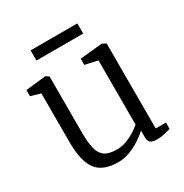

<svg xmlns="http://www.w3.org/2000/svg" viewBox="-169 -856 960 1000"><g transform="rotate(-30 311.0 -355.5)"><path d="M491.5 9Q467.5 9 454.5 0.8Q441.5 -7.5 441.5 -33V-72Q421.5 -54 392.2 -34.8Q363 -15.5 328.8 -2.2Q294.5 11 258.5 11Q166.5 11 127.8 -40.5Q89 -92 89 -206V-500L30 -517V-554L151 -567H152L170 -555V-218Q170 -158.5 179 -121.5Q188 -84.5 212.5 -67.2Q237 -50 283.5 -50Q315 -50 343 -60.5Q371 -71 394 -85.8Q417 -100.5 432.5 -114V-500L356.5 -517V-554L489.5 -567H490.5L513.5 -555V-44H575.5L574.5 -6Q558 -1.5 538 3.8Q518 9 491.5 9ZM433.5 -722V-661H152.5V-722Z"/></g></svg>

Font: Merriweather Light
Style: Regular
Weight: 300
Designer: Eben Sorkin
Foundry: Eben Sorkin
Version: Version 2.100